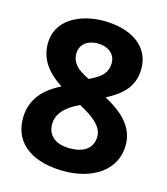

<svg xmlns="http://www.w3.org/2000/svg" viewBox="-110 -809 789 905"><g transform="rotate(15 285.0 -356.5)"><path d="M57 -552C57 -517 66 -485 84 -456C102 -427 131 -399 172 -373C124 -349 90 -322 68 -290C46 -258 35 -222 35 -181C35 -48 146 10 286 10C421 10 536 -57 536 -185C536 -222 524 -256 501 -287C478 -318 439 -348 386 -377C431 -400 464 -425 484 -453C504 -481 514 -514 514 -551C514 -667 409 -723 286 -723C166 -723 57 -666 57 -552ZM284 -101C221 -101 175 -130 175 -190C175 -239 210 -279 279 -311C320 -290 350 -269 368 -250C386 -231 396 -211 396 -189C396 -128 350 -101 284 -101ZM372 -540C372 -519 366 -501 353 -485C340 -469 318 -455 286 -440C253 -456 231 -471 218 -487C205 -503 199 -521 199 -540C199 -587 237 -613 285 -613C333 -613 372 -587 372 -540Z"/></g></svg>

Font: Passageway
Style: Regular
Weight: 700
Foundry: Ascender Corporation
Version: Version 1.11